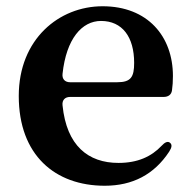

<svg xmlns="http://www.w3.org/2000/svg" viewBox="-20 -571 611 614"><path d="M315 23C404 23 473 -13 521 -86C530 -100 531 -109 523 -115C516 -120 507 -116 497 -105C464 -70 420 -50 359 -50C262 -50 193 -105 180 -234C178 -251 188 -261 204 -261H503C518 -261 528 -268 530 -282C532 -296 533 -311 533 -328C533 -455 452 -551 308 -551C169 -551 40 -446 40 -264C40 -75 156 23 315 23ZM180 -335C192 -447 242 -504 303 -504C371 -504 409 -453 409 -370C409 -325 399 -308 355 -308H204C188 -308 178 -318 180 -335Z"/></svg>

Font: 寒蝉锦书宋Pro Soft
Style: Regular
Weight: 700
Designer: 寒蝉锦书宋{Warren} 思源宋体{Ryoko NISHIZUKA 西塚涼子 (kana & ideographs); Frank Grießhammer (Latin, Greek & Cyrillic); Wenlong ZHANG 
Foundry: Adobe & ChillType
Version: Version 2.000;Glyphs 3.1.1 (3135)